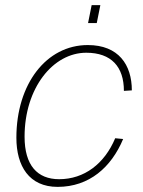

<svg xmlns="http://www.w3.org/2000/svg" viewBox="-20 -718 560 750"><path d="M324 -628H358L372 -698H338ZM205 12C329 12 415 -65 461 -175L430 -178C388 -78 309 -18 211 -18C126 -18 76 -72 76 -184C76 -374 187 -512 317 -512C415 -512 464 -457 464 -363L495 -365C495 -465 443 -542 323 -542C161 -542 44 -390 44 -180C44 -69 94 12 205 12Z"/></svg>

Font: Geist Thin
Style: Italic
Weight: 100
Italic angle: -12°
Designer: Basement.studio, Andrés Briganti, Mateo Zaragoza
Foundry: Basement.studio, Vercel, Andrés Briganti, Guido Ferreyra, Mateo Zaragoza
Version: Version 1.500